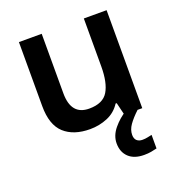

<svg xmlns="http://www.w3.org/2000/svg" viewBox="-139 -654 919 998"><g transform="rotate(-20 321.0 -155.0)"><path d="M562 -542V0H463L446 -70H440Q413 -28 367.5 -9Q322 10 271 10Q180 10 128.5 -37Q77 -84 77 -188V-542H203V-213Q203 -92 303 -92Q379 -92 407.5 -139.5Q436 -187 436 -277V-542ZM465 113Q465 134 476.5 144.5Q488 155 507 155Q523 155 536.5 152Q550 149 560 147V222Q544 226 527.5 229Q511 232 489 232Q434 232 404 203.5Q374 175 374 127Q374 84 405.5 46Q437 8 477 -16L536 0Q502 32 483.5 58.5Q465 85 465 113Z"/></g></svg>

Font: Noto Sans Gujarati UI SemiBold
Style: Regular
Weight: 600
Designer: Jelle Bosma - Monotype Design Team, Universal Thirst
Foundry: Monotype Imaging Inc.
Version: Version 2.106; ttfautohint (v1.8.4.7-5d5b)